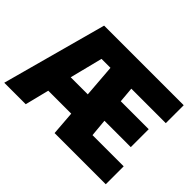

<svg xmlns="http://www.w3.org/2000/svg" viewBox="-146 -1010 1280 1280"><g transform="rotate(45 494.0 -370.0)"><path d="M-1 0 200.5 -740H951V-571H626L635.5 -462H899V-293H650.5L662 -169H956V0H473.5L460.5 -170H244L201.5 0ZM345 -571 286.5 -339H447.5L429.5 -571Z"/></g></svg>

Font: Encode Sans SemiCondensed SemiCondensed Black
Style: Regular
Weight: 900
Width: 4
Designer: Multiple Designers
Foundry: Impallari Type
Version: Version 3.000; ttfautohint (v1.8.3) -l 8 -r 50 -G 200 -x 14 